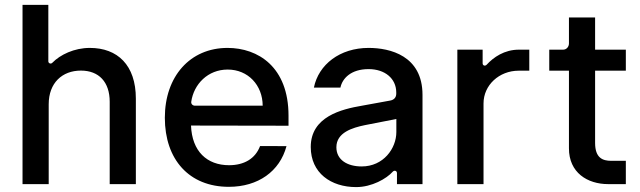

<svg xmlns="http://www.w3.org/2000/svg" viewBox="-20 -747 2597 779"><path d="M177.6 -323.9C177.6 -410.9 232.6 -460.6 308.2 -460.6C381.4 -460.6 425.1 -414.1 425.1 -334.2V0H531.2V-346.9C531.2 -483 456.7 -552.6 344.5 -552.6C280.9 -552.6 224.1 -524.9 192.5 -492.5C186.4 -485.8 176.1 -490.1 176.1 -498.2V-727.3H71.4V0H177.6Z M903.1 -552.6C751.1 -552.6 648.8 -436.8 648.8 -269.2C648.8 -99.8 747.5 11 908.4 11C1027.3 11 1115.1 -51.8 1142.4 -154.1L1035.2 -154.5C1016 -103 970.2 -76.7 909.4 -76.7C820 -76.7 758.9 -132.8 755 -237.6L1150.6 -236.9V-277.7C1150.6 -475.5 1027 -552.6 903.1 -552.6ZM1045.8 -318.2H771C761.7 -318.2 754.6 -325.3 756 -334.5C766.3 -405.5 823.2 -464.8 903.8 -464.8C986.5 -464.8 1045.5 -401.3 1045.8 -318.2Z M1425.1 12.1C1488.6 12.1 1548.3 -22 1573.5 -50.4C1579.9 -57.2 1590.6 -54.7 1590.6 -44.4V0H1694.2V-362.2C1694.2 -521 1562.5 -552.6 1475.5 -552.6C1359 -552.6 1272.4 -485.1 1253.6 -391.7H1361.2C1369 -429.3 1404.5 -466.6 1475.5 -466.6C1541.9 -466.6 1587.4 -428.3 1587.7 -372.5V-366.8C1587.7 -352.3 1579.2 -342 1563.6 -339.1L1448.9 -318.2C1365.4 -304 1240.8 -273.8 1240.8 -150.6C1240.8 -45.1 1322.8 12.1 1425.1 12.1ZM1447.4 -71.7C1389.6 -71.7 1344.8 -98 1344.8 -149.5C1344.8 -209.2 1409.4 -228.7 1460.6 -239.3L1588.1 -264.2V-211.3C1588.1 -144.9 1535.9 -71.7 1447.4 -71.7Z M1835.6 0H1941.8V-327.4C1941.8 -401.6 2005.3 -460.2 2084.5 -460.2H2127.5V-545.5H2085.2C2026.3 -545.5 1982.2 -514.6 1954.5 -484.4C1948.2 -477.6 1938.2 -480.8 1938.2 -490.1V-545.5H1835.6Z M2519.2 -460.2V-545.5H2394.5V-676.1H2288.4V-570.7C2288.4 -556.8 2278.1 -545.5 2264.9 -545.5H2208.5V-460.2H2288.4V-145.6C2288 -46.5 2363.6 0 2447.4 0H2519.2V-94.5H2459.9C2425.4 -94.5 2394.5 -105.8 2394.5 -167.3V-460.2Z"/></svg>

Font: RA Harald Medium
Style: Regular
Weight: 500
Designer: Rasmus Andersson
Foundry: rsms
Version: Version 3.000;hotconv 1.0.109;makeotfexe 2.5.65596